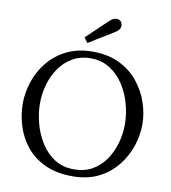

<svg xmlns="http://www.w3.org/2000/svg" viewBox="-99 -1012 992 1113"><g transform="rotate(10 397.0 -455.5)"><path d="M402 16Q307 16 239 -16Q171 -48 128.5 -101.5Q86 -155 66 -220Q46 -285 46 -350Q46 -413 67 -477.5Q88 -542 131.5 -596Q175 -650 240.5 -683Q306 -716 394 -716Q486 -716 553 -683Q620 -650 663.5 -595.5Q707 -541 728.5 -477Q750 -413 750 -350Q750 -288 729 -223.5Q708 -159 664.5 -104.5Q621 -50 556 -17Q491 16 402 16ZM404 -25Q466 -25 512 -51.5Q558 -78 588.5 -122.5Q619 -167 634.5 -221.5Q650 -276 650 -331Q650 -393 633 -454Q616 -515 583 -565Q550 -615 501.5 -645.5Q453 -676 391 -676Q329 -676 282.5 -649Q236 -622 205.5 -577.5Q175 -533 159.5 -478.5Q144 -424 144 -368Q144 -313 159.5 -253Q175 -193 207 -141Q239 -89 288 -57Q337 -25 404 -25ZM354 -760 332 -789 458 -909Q478 -926 492.5 -927Q507 -928 515.5 -922.5Q524 -917 525 -914Q528 -910 530.5 -899.5Q533 -889 527.5 -876Q522 -863 499 -849Z"/></g></svg>

Font: Lora
Style: Regular
Weight: 400
Designer: Olga Karpushina, Alexei Vanyashin (Cyrillic)
Foundry: Cyreal
Version: Version 3.005; ttfautohint (v1.8.4.7-5d5b)